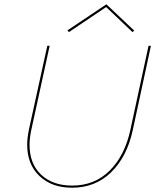

<svg xmlns="http://www.w3.org/2000/svg" viewBox="-20 -872 729 897"><path d="M107 -196Q107 -226 115 -266L201 -658H212L126 -264Q118 -226 118 -196Q118 -107 172 -56Q226 -5 317 -5Q422 -5 492.5 -75Q563 -145 589 -265L674 -658H685L600 -263Q573 -139 499 -67Q425 5 317 5Q222 5 164.5 -49.5Q107 -104 107 -196ZM599 -722 476 -839 302 -722 295 -730 477 -852 607 -729Z"/></svg>

Font: Ysabeau Hairline
Style: Italic
Weight: 100
Italic angle: -12°
Designer: Christian Thalmann (Catharsis Fonts)
Version: Version 0.003